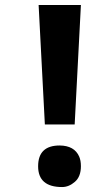

<svg xmlns="http://www.w3.org/2000/svg" viewBox="-20 -734 443 767"><path d="M218.3 -152.8Q277.3 -152.3 296.4 -108.4Q303.2 -92.8 303.2 -70.3Q303.2 -28.3 279.3 -7.8Q255.4 13.2 228 13.2Q132.3 13.2 132.3 -69.8Q132.3 -152.8 218.3 -152.8ZM278.3 -236.8H159.2L134.3 -713.9H303.2Z"/></svg>

Font: NotoSans-Bold
Style: Bold
Weight: 700
Designer: Monotype Design team
Foundry: Monotype Imaging Inc.
Version: Version 1.04